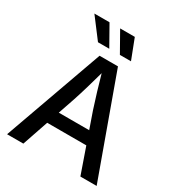

<svg xmlns="http://www.w3.org/2000/svg" viewBox="-216 -1083 1134 1223"><g transform="rotate(30 350.5 -472.0)"><path d="M21 0 281.2 -727.5H416.5L679.7 0H560.1L418.5 -405.8Q401.9 -456.1 382.1 -521.7Q362.3 -587.4 335.9 -680.7H360.4Q334.5 -586.9 314.9 -520.5Q295.4 -454.1 279.3 -405.8L140.6 0ZM163.1 -190.9V-283.7H538.1V-190.9ZM390.6 -796.9 307.6 -943.8H415.5L472.2 -796.9ZM229.5 -796.9 118.2 -943.8H229.5L312.5 -796.9Z"/></g></svg>

Font: Inter 18pt Medium
Style: Regular
Weight: 500
Designer: Rasmus Andersson
Foundry: rsms
Version: Version 4.001;git-66647c0bb